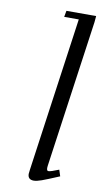

<svg xmlns="http://www.w3.org/2000/svg" viewBox="-85 -769 432 817"><g transform="rotate(10 131.0 -361.0)"><path d="M96.2 -18.1Q96.2 -21.5 98.1 -35.2L191.9 -702.1H128.9L133.8 -729H262.2L259.8 -702.1L169.9 -64.9Q167 -43.9 176.8 -43.9Q186.5 -43.9 221.2 -58.1L230 -30.8Q176.8 -8.3 155.5 -0.7Q134.3 6.8 122.1 6.8Q96.2 6.8 96.2 -18.1Z"/></g></svg>

Font: Dehuti
Style: Italic
Weight: 400
Version: Version 1.2